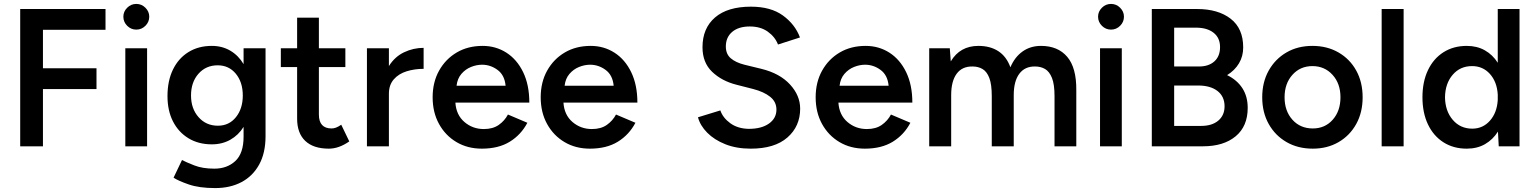

<svg xmlns="http://www.w3.org/2000/svg" viewBox="-20 -746 7830 979"><path d="M83 0V-700H518V-594H199V-398H472V-292H199V0Z M619 0V-500H730V0ZM675 -595Q648 -595 628.5 -614.5Q609 -634 609 -661Q609 -687 628.5 -706.5Q648 -726 675 -726Q702 -726 721.5 -706.5Q741 -687 741 -661Q741 -634 721.5 -614.5Q702 -595 675 -595Z M1060 -10Q992 -10 941 -41Q890 -72 862 -127Q834 -182 834 -256Q834 -334 862 -391.5Q890 -449 941 -480.5Q992 -512 1060 -512Q1113 -512 1154.5 -487.5Q1196 -463 1222 -419V-500H1334V-52Q1334 34 1301.5 93Q1269 152 1211.5 182.5Q1154 213 1077 213Q996 213 942.5 194.5Q889 176 865 160L908 70Q929 81 971 97.5Q1013 114 1073 114Q1138 114 1180 75Q1222 36 1222 -49V-99Q1196 -57 1154.5 -33.5Q1113 -10 1060 -10ZM1091 -105Q1148 -105 1183 -148.5Q1218 -192 1218 -259Q1218 -327 1182.5 -370Q1147 -413 1090 -413Q1030 -413 992 -370Q954 -327 954 -259Q954 -192 992.5 -148.5Q1031 -105 1091 -105Z M1657 12Q1578 12 1536.5 -27.5Q1495 -67 1495 -141V-404H1412V-500H1495V-656H1606V-500H1741V-404H1606V-162Q1606 -91 1671 -91Q1681 -91 1692.5 -95Q1704 -99 1720 -110L1761 -25Q1708 12 1657 12Z M1851 0V-500H1963V-409Q1993 -457 2040.5 -479.5Q2088 -502 2140 -502V-395Q2094 -395 2053.5 -382.5Q2013 -370 1988 -341.5Q1963 -313 1963 -268V0Z M2437 12Q2364 12 2307.5 -21.5Q2251 -55 2218.5 -114Q2186 -173 2186 -250Q2186 -327 2219 -386Q2252 -445 2309 -478.5Q2366 -512 2441 -512Q2508 -512 2562 -477.5Q2616 -443 2647.5 -378Q2679 -313 2679 -223H2302Q2306 -160 2348 -124Q2390 -88 2447 -88Q2493 -88 2523 -109Q2553 -130 2570 -162L2669 -120Q2637 -59 2579.5 -23.5Q2522 12 2437 12ZM2438 -416Q2410 -416 2381.5 -404.5Q2353 -393 2332.5 -369Q2312 -345 2308 -309H2558Q2553 -363 2517 -389.5Q2481 -416 2438 -416Z M2988 12Q2915 12 2858.5 -21.5Q2802 -55 2769.5 -114Q2737 -173 2737 -250Q2737 -327 2770 -386Q2803 -445 2860 -478.5Q2917 -512 2992 -512Q3059 -512 3113 -477.5Q3167 -443 3198.5 -378Q3230 -313 3230 -223H2853Q2857 -160 2899 -124Q2941 -88 2998 -88Q3044 -88 3074 -109Q3104 -130 3121 -162L3220 -120Q3188 -59 3130.5 -23.5Q3073 12 2988 12ZM2989 -416Q2961 -416 2932.5 -404.5Q2904 -393 2883.5 -369Q2863 -345 2859 -309H3109Q3104 -363 3068 -389.5Q3032 -416 2989 -416Z M3808 12Q3735 12 3678.5 -10.5Q3622 -33 3586 -69.5Q3550 -106 3539 -148L3653 -183Q3666 -145 3704 -117.5Q3742 -90 3798 -89Q3863 -89 3901 -116Q3939 -143 3939 -187Q3939 -227 3907 -252.5Q3875 -278 3821 -292L3735 -314Q3660 -333 3611 -380Q3562 -427 3562 -505Q3562 -602 3626 -657Q3690 -712 3809 -712Q3910 -712 3972 -667Q4034 -622 4059 -555L3947 -519Q3932 -558 3895 -584.5Q3858 -611 3803 -611Q3746 -611 3713.5 -583.5Q3681 -556 3681 -509Q3681 -470 3706.5 -448.5Q3732 -427 3776 -416L3862 -395Q3956 -372 4008 -315.5Q4060 -259 4060 -192Q4060 -102 3995 -45Q3930 12 3808 12Z M4390 12Q4317 12 4260.5 -21.5Q4204 -55 4171.5 -114Q4139 -173 4139 -250Q4139 -327 4172 -386Q4205 -445 4262 -478.5Q4319 -512 4394 -512Q4461 -512 4515 -477.5Q4569 -443 4600.5 -378Q4632 -313 4632 -223H4255Q4259 -160 4301 -124Q4343 -88 4400 -88Q4446 -88 4476 -109Q4506 -130 4523 -162L4622 -120Q4590 -59 4532.5 -23.5Q4475 12 4390 12ZM4391 -416Q4363 -416 4334.5 -404.5Q4306 -393 4285.5 -369Q4265 -345 4261 -309H4511Q4506 -363 4470 -389.5Q4434 -416 4391 -416Z M4718 0V-500H4823L4828 -433Q4875 -512 4969 -512Q5029 -512 5070.5 -485Q5112 -458 5132 -403Q5154 -455 5194 -483.5Q5234 -512 5288 -512Q5374 -512 5421.5 -456.5Q5469 -401 5468 -286V0H5357V-256Q5357 -316 5344 -348.5Q5331 -381 5309 -394Q5287 -407 5258 -407Q5206 -408 5177.5 -370Q5149 -332 5149 -261V0H5037V-256Q5037 -316 5024.5 -348.5Q5012 -381 4990 -394Q4968 -407 4939 -407Q4886 -408 4858 -370Q4830 -332 4830 -261V0Z M5589 0V-500H5700V0ZM5645 -595Q5618 -595 5598.5 -614.5Q5579 -634 5579 -661Q5579 -687 5598.5 -706.5Q5618 -726 5645 -726Q5672 -726 5691.5 -706.5Q5711 -687 5711 -661Q5711 -634 5691.5 -614.5Q5672 -595 5645 -595Z M5853 0V-700H6084Q6191 -700 6255 -650.5Q6319 -601 6319 -504Q6319 -459 6297.5 -423Q6276 -387 6237 -363Q6288 -338 6315 -296Q6342 -254 6342 -196Q6342 -102 6280.5 -51Q6219 0 6114 0ZM5967 -407H6094Q6143 -407 6172 -433Q6201 -459 6201 -506Q6201 -553 6168 -579Q6135 -605 6078 -605H5967ZM5967 -104H6105Q6160 -104 6192 -131Q6224 -158 6224 -204Q6224 -254 6188 -282Q6152 -310 6089 -310H5967Z M6674 12Q6598 12 6540 -21.5Q6482 -55 6449 -114Q6416 -173 6416 -250Q6416 -327 6449 -386Q6482 -445 6539.5 -478.5Q6597 -512 6672 -512Q6747 -512 6805 -478.5Q6863 -445 6895.5 -386Q6928 -327 6928 -250Q6928 -173 6895.5 -114Q6863 -55 6805.5 -21.5Q6748 12 6674 12ZM6674 -91Q6736 -91 6775.5 -135.5Q6815 -180 6815 -250Q6815 -320 6774.5 -364.5Q6734 -409 6672 -409Q6610 -409 6570 -364.5Q6530 -320 6530 -250Q6530 -180 6570 -135.5Q6610 -91 6674 -91Z M7025 0V-700H7137V0Z M7459 12Q7391 12 7340 -20.5Q7289 -53 7261 -112Q7233 -171 7233 -250Q7233 -329 7261 -388Q7289 -447 7340 -479.5Q7391 -512 7459 -512Q7511 -512 7551 -489.5Q7591 -467 7617 -426V-700H7728V0H7622L7618 -75Q7592 -34 7552 -11Q7512 12 7459 12ZM7487 -90Q7541 -90 7577 -130.5Q7613 -171 7617 -236V-264Q7613 -329 7577 -369Q7541 -409 7486 -409Q7425 -409 7387 -364.5Q7349 -320 7348 -250Q7349 -180 7387.5 -135Q7426 -90 7487 -90Z"/></svg>

Font: Figtree SemiBold
Style: Regular
Weight: 600
Designer: Erik Kennedy
Foundry: Erik Kennedy
Version: Version 2.001; ttfautohint (v1.8.4.7-5d5b);gftools[0.9.27]